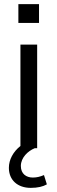

<svg xmlns="http://www.w3.org/2000/svg" viewBox="-20 -718 278 930"><path d="M69 -607H169V-698H69ZM129 192C162 192 188 186 207 175L193 130C174 138 158 142 139 142C107 142 81 124 81 86C81 45 116 13 148 0H160V-502H79V-11C44 17 23 55 23 95C23 154 65 192 129 192Z"/></svg>

Font: Poppy and Pepper
Style: Regular
Weight: 400
Designer: Thy Ha
Foundry: Thy Ha
Version: Version 0.001;Glyphs 3.2 (3227)